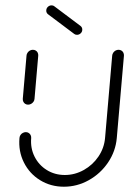

<svg xmlns="http://www.w3.org/2000/svg" viewBox="-20 -707 489 727"><path d="M86.3 -310.7Q80.4 -310.7 75.6 -313.7Q70.7 -316.7 68.3 -321.9Q65.9 -327 66.3 -333L80.4 -496.3Q80.7 -502.2 84.3 -507.4Q87.8 -512.6 93.1 -515.6Q98.5 -518.5 104.4 -518.5Q110.4 -518.5 115.4 -515.6Q120.4 -512.6 122.8 -507.4Q125.2 -502.2 124.8 -496.3L110.7 -333Q110.4 -327 106.9 -321.9Q103.3 -316.7 97.8 -313.7Q92.2 -310.7 86.3 -310.7ZM428.9 -518.5Q434.8 -518.5 439.8 -515.6Q444.8 -512.6 447.2 -507.4Q449.6 -502.2 449.3 -496.3L422.2 -184.4Q417.8 -134.4 389.3 -92Q360.7 -49.6 316.3 -24.8Q271.9 0 221.9 0Q171.9 0 131.7 -24.8Q91.5 -49.6 70.4 -92Q49.3 -134.4 53.7 -184.4Q54.1 -190.4 57.4 -195.6Q60.7 -200.7 66.3 -203.7Q71.9 -206.7 77.8 -206.7Q83.7 -206.7 88.5 -203.7Q93.3 -200.7 95.9 -195.6Q98.5 -190.4 98.1 -184.4Q94.8 -146.3 110.7 -114.3Q126.7 -82.2 157 -63.3Q187.4 -44.4 225.6 -44.4Q263.3 -44.4 297.2 -63.3Q331.1 -82.2 352.8 -114.3Q374.4 -146.3 377.8 -184.4L404.8 -496.3Q405.2 -502.2 408.7 -507.4Q412.2 -512.6 417.6 -515.6Q423 -518.5 428.9 -518.5ZM155.2 -668.1Q155.6 -675.9 161.5 -681.3Q167.4 -686.7 175.2 -686.7Q181.9 -686.7 185.6 -683.3L285.2 -608.5Q288.5 -605.9 290.2 -602Q291.9 -598.1 291.5 -593.7Q291.1 -585.9 285.2 -580.6Q279.3 -575.2 271.5 -575.2Q265.2 -575.2 261.1 -578.5L161.5 -653.3Q158.1 -655.9 156.5 -659.8Q154.8 -663.7 155.2 -668.1Z"/></svg>

Font: 26F Galaxy Sans Oblique
Style: Regular
Weight: 400
Italic angle: -5°
Designer: C₂₉H₂₅N₃O₅
Version: Version 1.200;FEAKit 1.0